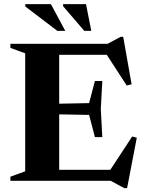

<svg xmlns="http://www.w3.org/2000/svg" viewBox="-20 -904 724 960"><path d="M491.5 -499 484 -358.5 491.5 -218.5H454.5L425.5 -329.5L204.5 -333.5V-384L425.5 -388.5L454.5 -499ZM638 -482.5 613.5 -476.5 499 -653 553.5 -630H185.5V-685H518L583.5 -720H596ZM517.5 -33.5 641 -221.5 664 -215.5 615.5 36.5H601L533.5 0H185.5V-55H563ZM32 0V-20.5L106 -47.5V-637.5L32 -664.5V-685H276V0ZM306.5 -749.5H267L106.5 -871.5V-883.5H234.5ZM436.5 -749.5H401.5L295.5 -873V-883.5H410Z"/></svg>

Font: Newsreader 36pt
Style: Bold
Weight: 700
Designer: Hugues Gentile
Foundry: Production Type
Version: Version 1.003